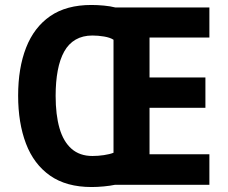

<svg xmlns="http://www.w3.org/2000/svg" viewBox="-20 -744 916 773"><path d="M348 -724Q372 -724 398.5 -721.5Q425 -719 444 -714H823V-593H582V-432H807V-310H582V-123H823V0H443Q424 4 398 6.5Q372 9 349 9Q247 9 181.5 -37Q116 -83 84.5 -166Q53 -249 53 -359Q53 -470 85 -552Q117 -634 182 -679Q247 -724 348 -724ZM352 -601Q313 -601 284.5 -584.5Q256 -568 238.5 -536.5Q221 -505 212.5 -460Q204 -415 204 -358Q204 -282 219.5 -228Q235 -174 268 -145Q301 -116 352 -116Q375 -116 398.5 -119.5Q422 -123 437 -129V-584Q423 -593 399 -597Q375 -601 352 -601Z"/></svg>

Font: Noto Sans Thai SemiCondensed
Style: Bold
Weight: 700
Width: 4
Designer: Monotype Design Team
Foundry: Monotype Imaging Inc.
Version: Version 2.001